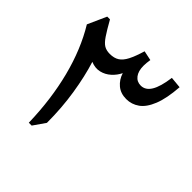

<svg xmlns="http://www.w3.org/2000/svg" viewBox="-198 -960 1135 1135"><g transform="rotate(45 369.5 -393.0)"><path d="M611.3 -785.6 682.6 -778.8Q675.3 -678.2 651.1 -618.2Q627 -558.1 590.3 -532Q553.7 -505.9 508.8 -505.9Q461.9 -505.9 430.4 -532.2Q398.9 -558.6 386.2 -600.1Q371.1 -568.8 344.7 -544.9Q318.4 -521 284.2 -512.7Q250 -504.4 211.9 -520Q240.7 -428.7 258.8 -314Q276.9 -199.2 276.9 -75.2L224.6 0H200.7Q195.8 -192.9 153.1 -359.1Q110.4 -525.4 32.2 -653.8L85 -771.5H107.9Q141.1 -712.4 162.4 -680.9Q183.6 -649.4 203.1 -637.7Q222.7 -626 251.5 -626Q287.1 -626 310.3 -640.9Q333.5 -655.8 351.1 -689.9Q368.7 -724.1 386.2 -782.7L446.8 -770Q444.3 -755.9 443.1 -742.2Q441.9 -728.5 441.9 -717.8Q441.9 -673.3 461.2 -648.2Q480.5 -623 513.2 -623Q551.8 -623 575.9 -662.6Q600.1 -702.1 611.3 -785.6Z"/></g></svg>

Font: Pinar SemiBold
Style: Regular
Weight: 600
Designer: Amin Abedi
Version: Version 3.000